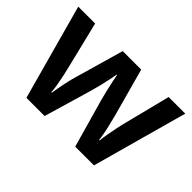

<svg xmlns="http://www.w3.org/2000/svg" viewBox="-98 -786 1029 1029"><g transform="rotate(45 416.5 -272.0)"><path d="M451 -280Q444 -307 437 -336Q430 -365 425 -390.5Q420 -416 417 -431H414Q412 -416 406.5 -390Q401 -364 394 -334.5Q387 -305 379 -277L298 -1H160L11 -543H139L202 -285Q209 -258 215.5 -227.5Q222 -197 227 -168Q232 -139 233 -117H237Q239 -132 243 -153Q247 -174 251.5 -196.5Q256 -219 261 -239Q266 -259 270 -271L348 -543H488L563 -270Q568 -248 575 -221Q582 -194 587.5 -166.5Q593 -139 595 -117H599Q601 -138 606 -167Q611 -196 617.5 -227.5Q624 -259 631 -285L696 -543H822L672 -1H530Z"/></g></svg>

Font: Noto Sans Khmer SemiBold
Style: Regular
Weight: 600
Version: Version 2.003